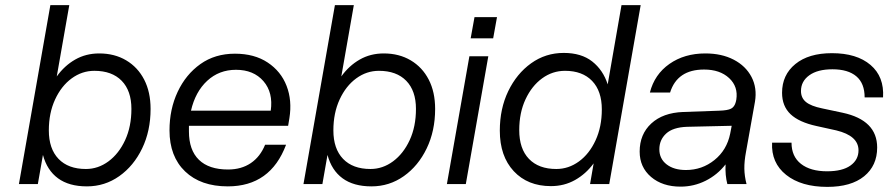

<svg xmlns="http://www.w3.org/2000/svg" viewBox="-20 -720 3474 751"><path d="M177 -700H251L202 -421Q232 -463 274 -487Q316 -511 368 -511Q428 -511 473.5 -484Q519 -457 544 -408.5Q569 -360 569 -294Q569 -208 536 -139.5Q503 -71 446.5 -31Q390 9 320 9Q250 9 207 -22.5Q164 -54 148 -114L128 0H54ZM494 -294Q494 -365 456 -404Q418 -443 349 -443Q301 -443 260.5 -413.5Q220 -384 195.5 -331Q171 -278 171 -210Q171 -138 209 -98.5Q247 -59 316 -59Q364 -59 404.5 -89Q445 -119 469.5 -172Q494 -225 494 -294Z M643 -210Q643 -293 675 -361Q707 -429 764 -469.5Q821 -510 899 -510Q975 -510 1027 -475.5Q1079 -441 1101 -384Q1123 -327 1112 -258L1107 -228H719Q719 -217 719 -206Q719 -133 758 -95Q797 -57 872 -57Q924 -57 961 -82Q998 -107 1017 -154H1099Q1038 9 871 9Q765 9 704 -49.5Q643 -108 643 -210ZM903 -447Q837 -447 790.5 -404Q744 -361 727 -287H1039Q1049 -358 1010.5 -402.5Q972 -447 903 -447Z M1290 -700H1364L1315 -421Q1345 -463 1387 -487Q1429 -511 1481 -511Q1541 -511 1586.5 -484Q1632 -457 1657 -408.5Q1682 -360 1682 -294Q1682 -208 1649 -139.5Q1616 -71 1559.5 -31Q1503 9 1433 9Q1363 9 1320 -22.5Q1277 -54 1261 -114L1241 0H1167ZM1607 -294Q1607 -365 1569 -404Q1531 -443 1462 -443Q1414 -443 1373.5 -413.5Q1333 -384 1308.5 -331Q1284 -278 1284 -210Q1284 -138 1322 -98.5Q1360 -59 1429 -59Q1477 -59 1517.5 -89Q1558 -119 1582.5 -172Q1607 -225 1607 -294Z M1836 -653H1924L1909 -570H1821ZM1816 -500H1890L1802 0H1728Z M2486 -700 2363 0H2288L2302 -81Q2272 -40 2229.5 -16Q2187 8 2135 8Q2044 8 1989.5 -50.5Q1935 -109 1935 -209Q1935 -295 1968 -363.5Q2001 -432 2057.5 -472.5Q2114 -513 2185 -513Q2254 -513 2296.5 -479.5Q2339 -446 2357 -390L2411 -700ZM2011 -211Q2011 -138 2049 -98.5Q2087 -59 2156 -59Q2204 -59 2244.5 -88.5Q2285 -118 2309.5 -171Q2334 -224 2334 -292Q2334 -364 2296 -403.5Q2258 -443 2190 -443Q2141 -443 2100.5 -413.5Q2060 -384 2035.5 -331.5Q2011 -279 2011 -211Z M2898 -126Q2891 -89 2891.5 -60Q2892 -31 2900 0H2825Q2816 -34 2818 -77Q2786 -36 2740 -13Q2694 10 2642 10Q2571 10 2526.5 -28Q2482 -66 2482 -127Q2482 -195 2527.5 -237Q2573 -279 2652 -282L2793 -287Q2826 -288 2839.5 -295Q2853 -302 2858 -321L2860 -330Q2868 -381 2832 -414.5Q2796 -448 2734 -448Q2629 -448 2601 -358H2522Q2540 -429 2598.5 -470Q2657 -511 2739 -511Q2803 -511 2850 -486.5Q2897 -462 2919.5 -419Q2942 -376 2933 -322ZM2559 -136Q2559 -99 2587.5 -77Q2616 -55 2663 -55Q2726 -55 2774.5 -94Q2823 -133 2836 -197L2842 -228L2667 -224Q2612 -222 2585.5 -197.5Q2559 -173 2559 -136Z M3251 -210 3174 -227Q3105 -242 3072 -273.5Q3039 -305 3039 -357Q3039 -427 3091 -469.5Q3143 -512 3234 -512Q3331 -512 3385 -466Q3439 -420 3434 -339H3362Q3362 -394 3329.5 -421.5Q3297 -449 3236 -449Q3178 -449 3145.5 -425.5Q3113 -402 3113 -364Q3113 -337 3132.5 -321Q3152 -305 3196 -296L3276 -279Q3411 -250 3411 -143Q3411 -72 3360 -30.5Q3309 11 3216 11Q3114 11 3055 -36Q2996 -83 3000 -162H3076Q3076 -108 3113 -79Q3150 -50 3215 -50Q3275 -50 3306.5 -72.5Q3338 -95 3338 -132Q3338 -189 3251 -210Z"/></svg>

Font: Overused Grotesk
Style: Italic
Weight: 400
Italic angle: -10°
Version: Version 0.003